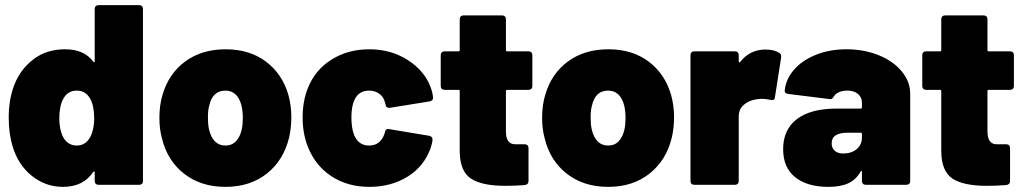

<svg xmlns="http://www.w3.org/2000/svg" viewBox="-20 -720 3993 748"><path d="M364 -700H522Q529 -700 533 -696Q537 -692 537 -685V-15Q537 -8 533 -4Q529 0 522 0H364Q357 0 353 -4Q349 -8 349 -15V-48Q349 -51 347 -52Q345 -53 343 -50Q305 8 225 8Q158 8 104.5 -34.5Q51 -77 29 -150Q14 -200 14 -262Q14 -334 36 -390Q60 -451 111 -489.5Q162 -528 233 -528Q308 -528 343 -480Q345 -477 347 -477.5Q349 -478 349 -481V-685Q349 -692 353 -696Q357 -700 364 -700ZM347 -259Q347 -307 331 -336Q313 -367 279 -367Q243 -367 226 -334Q211 -306 211 -259Q211 -215 226 -186Q244 -153 279 -153Q314 -153 332 -187Q347 -216 347 -259Z M611 -181Q601 -217 601 -261Q601 -310 613 -350Q637 -433 701.5 -480.5Q766 -528 859 -528Q952 -528 1015.5 -480.5Q1079 -433 1103 -352Q1115 -310 1115 -263Q1115 -225 1107 -187Q1086 -97 1020.5 -44.5Q955 8 858 8Q763 8 697.5 -43Q632 -94 611 -181ZM922 -217Q926 -236 926 -262Q926 -285 921 -308Q906 -367 858 -367Q808 -367 795 -308Q790 -291 790 -262Q790 -236 794 -217Q809 -153 858 -153Q884 -153 900 -170.5Q916 -188 922 -217Z M1179 -149Q1159 -200 1159 -263Q1159 -325 1179 -376Q1207 -447 1271 -487.5Q1335 -528 1419 -528Q1504 -528 1569.5 -485.5Q1635 -443 1658 -379Q1665 -361 1667 -341V-338Q1667 -328 1654 -325L1499 -300H1496Q1483 -300 1482 -313L1478 -327Q1473 -344 1456.5 -355.5Q1440 -367 1418 -367Q1378 -367 1361 -331Q1349 -306 1349 -262Q1349 -221 1360 -193Q1377 -153 1418 -153Q1462 -153 1478 -199L1479 -203Q1482 -220 1496 -217L1652 -191Q1665 -188 1665 -177Q1665 -165 1658 -144Q1632 -71 1567.5 -31.5Q1503 8 1419 8Q1334 8 1271 -33.5Q1208 -75 1179 -149Z M2039 -370H1956Q1951 -370 1951 -365V-208Q1951 -158 1987 -158H2024Q2031 -158 2035 -154Q2039 -150 2039 -143V-15Q2039 -1 2024 1Q1985 4 1949 4Q1858 4 1815 -24Q1772 -52 1771 -130V-365Q1771 -370 1766 -370H1712Q1705 -370 1701 -374Q1697 -378 1697 -385V-505Q1697 -512 1701 -516Q1705 -520 1712 -520H1766Q1771 -520 1771 -525V-645Q1771 -652 1775 -656Q1779 -660 1786 -660H1936Q1943 -660 1947 -656Q1951 -652 1951 -645V-525Q1951 -520 1956 -520H2039Q2046 -520 2050 -516Q2054 -512 2054 -505V-385Q2054 -378 2050 -374Q2046 -370 2039 -370Z M2102 -181Q2092 -217 2092 -261Q2092 -310 2104 -350Q2128 -433 2192.5 -480.5Q2257 -528 2350 -528Q2443 -528 2506.5 -480.5Q2570 -433 2594 -352Q2606 -310 2606 -263Q2606 -225 2598 -187Q2577 -97 2511.5 -44.5Q2446 8 2349 8Q2254 8 2188.5 -43Q2123 -94 2102 -181ZM2413 -217Q2417 -236 2417 -262Q2417 -285 2412 -308Q2397 -367 2349 -367Q2299 -367 2286 -308Q2281 -291 2281 -262Q2281 -236 2285 -217Q2300 -153 2349 -153Q2375 -153 2391 -170.5Q2407 -188 2413 -217Z M3016 -514Q3025 -509 3023 -495L2999 -341Q2998 -333 2993.5 -331Q2989 -329 2981 -331Q2963 -335 2949 -335Q2934 -335 2921 -332Q2895 -327 2876.5 -310.5Q2858 -294 2858 -266V-15Q2858 -8 2854 -4Q2850 0 2843 0H2685Q2678 0 2674 -4Q2670 -8 2670 -15V-505Q2670 -512 2674 -516Q2678 -520 2685 -520H2843Q2850 -520 2854 -516Q2858 -512 2858 -505V-481Q2858 -478 2860 -477Q2862 -476 2863 -478Q2901 -527 2962 -527Q2996 -527 3016 -514Z M3526 -355V-15Q3526 -8 3522 -4Q3518 0 3511 0H3353Q3346 0 3342 -4Q3338 -8 3338 -15V-50Q3338 -54 3336.5 -54.5Q3335 -55 3333 -52Q3316 -21 3286 -6.5Q3256 8 3207 8Q3125 8 3078 -29.5Q3031 -67 3031 -139Q3031 -215 3084.5 -256Q3138 -297 3240 -297H3333Q3338 -297 3338 -302V-320Q3338 -341 3322.5 -354Q3307 -367 3281 -367Q3263 -367 3249 -361Q3235 -355 3229 -345Q3225 -338 3221.5 -335.5Q3218 -333 3212 -334L3051 -354Q3037 -356 3037 -366Q3041 -411 3073 -448Q3105 -485 3158.5 -506.5Q3212 -528 3278 -528Q3346 -528 3403 -505Q3460 -482 3493 -442Q3526 -402 3526 -355ZM3338 -185V-198Q3338 -203 3333 -203H3283Q3220 -203 3220 -162Q3220 -144 3231.5 -133Q3243 -122 3265 -122Q3297 -122 3317.5 -139Q3338 -156 3338 -185Z M3915 -370H3832Q3827 -370 3827 -365V-208Q3827 -158 3863 -158H3900Q3907 -158 3911 -154Q3915 -150 3915 -143V-15Q3915 -1 3900 1Q3861 4 3825 4Q3734 4 3691 -24Q3648 -52 3647 -130V-365Q3647 -370 3642 -370H3588Q3581 -370 3577 -374Q3573 -378 3573 -385V-505Q3573 -512 3577 -516Q3581 -520 3588 -520H3642Q3647 -520 3647 -525V-645Q3647 -652 3651 -656Q3655 -660 3662 -660H3812Q3819 -660 3823 -656Q3827 -652 3827 -645V-525Q3827 -520 3832 -520H3915Q3922 -520 3926 -516Q3930 -512 3930 -505V-385Q3930 -378 3926 -374Q3922 -370 3915 -370Z"/></svg>

Font: Barlow Black
Style: Regular
Weight: 900
Designer: Jeremy Tribby
Foundry: Tribby Type
Version: Version 1.422